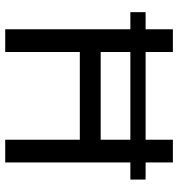

<svg xmlns="http://www.w3.org/2000/svg" viewBox="6 -672 667 718"><g transform="rotate(90 339.0 -313.5)"><path d="M175 0H90V-468H26V-525H90V-627H175V-525H503V-627H588V-525H652V-468H588V0H503V-279H175ZM175 -468V-357H503V-468Z"/></g></svg>

Font: Blinker
Style: Regular
Weight: 400
Designer: Juergen Huber
Foundry: supertype
Version: Version 1.017;hotconv 1.0.117;makeotfexe 2.5.65602